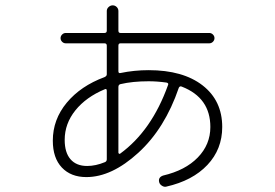

<svg xmlns="http://www.w3.org/2000/svg" viewBox="-20 -654 1040 726"><path d="M376 -316.4Q305.7 -287.1 265.1 -236.8Q224.6 -186.5 224.6 -125Q224.6 -77.1 246.6 -51.8Q268.6 -26.4 309.6 -26.4Q341.8 -26.4 377 -41Q383.8 -43.9 383.8 -51.8V-310.5Q383.8 -320.3 376 -316.4ZM542 -346.7Q481.4 -346.7 435.5 -335.9Q427.7 -334 427.7 -325.2V-77.1Q427.7 -74.2 430.2 -72.8Q432.6 -71.3 434.6 -73.2Q553.7 -160.2 615.2 -332Q619.1 -339.8 609.4 -341.8Q574.2 -346.7 542 -346.7ZM306.6 15.6Q248 15.6 213.9 -20.5Q179.7 -56.6 179.7 -122.1Q179.7 -202.1 232.4 -265.6Q285.2 -329.1 375 -362.3Q383.8 -366.2 383.8 -373V-481.4Q383.8 -490.2 375 -490.2H228.5Q220.7 -490.2 214.8 -496.1Q209 -502 209 -509.8Q209 -517.6 214.8 -523.4Q220.7 -529.3 228.5 -529.3H375Q383.8 -529.3 383.8 -538.1V-612.3Q383.8 -621.1 390.6 -627.4Q397.5 -633.8 406.2 -633.8Q415 -633.8 421.4 -627.4Q427.7 -621.1 427.7 -612.3V-538.1Q427.7 -529.3 435.5 -529.3H771.5Q779.3 -529.3 785.2 -523.4Q791 -517.6 791 -509.8Q791 -502 785.2 -496.1Q779.3 -490.2 771.5 -490.2H435.5Q427.7 -490.2 427.7 -481.4V-384.8Q427.7 -376 435.5 -377.9Q487.3 -388.7 542 -388.7Q671.9 -388.7 746.1 -331.1Q820.3 -273.4 820.3 -173.8Q820.3 -89.8 764.2 -30.3Q708 29.3 608.4 51.8Q600.6 53.7 592.3 48.3Q584 43 582 35.2Q577.1 16.6 596.7 9.8Q680.7 -9.8 728 -58.6Q775.4 -107.4 775.4 -173.8Q775.4 -284.2 668 -326.2Q660.2 -330.1 656.2 -322.3Q603.5 -168 502.9 -76.2Q402.3 15.6 306.6 15.6Z"/></svg>

Font: Rounded-X Mgen+ 1m light
Style: Regular
Weight: 200
Designer: [Source Han Sans]
Ryoko NISHIZUKA  (kana & ideographs); Paul D. Hunt (Latin, Greek & Cyrillic); Wenlong ZHANG  (bopomofo
Version: Version 1.059.20150602